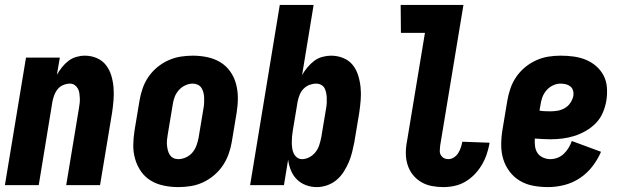

<svg xmlns="http://www.w3.org/2000/svg" viewBox="-20 -755 2540 783"><path d="M0 0 86 -520H224L212 -450Q221 -466 233 -481Q245 -496 259.5 -507Q274 -518 291.5 -523Q309 -528 326 -528Q352 -528 375 -518Q398 -508 412.5 -489Q427 -470 434 -446.5Q441 -423 443 -398Q445 -373 443 -347Q441 -321 437 -295L388 0H250L302 -314Q304 -325 305 -335Q306 -345 305.5 -355.5Q305 -366 303.5 -376Q302 -386 297 -394.5Q292 -403 284 -408.5Q276 -414 265 -414Q252 -414 238.5 -408.5Q225 -403 216 -392.5Q207 -382 202 -369Q197 -356 194 -342L138 0Z M707 8Q677 8 648 2Q619 -4 595 -18.5Q571 -33 555 -56Q539 -79 531 -107Q523 -135 523.5 -164.5Q524 -194 529 -225L549 -345Q553 -369 561.5 -394Q570 -419 585 -441Q600 -463 621 -480.5Q642 -498 666.5 -509Q691 -520 716 -524Q741 -528 766 -528Q796 -528 825 -522Q854 -516 878 -501.5Q902 -487 918.5 -464Q935 -441 942.5 -413Q950 -385 950 -355.5Q950 -326 945 -295L925 -175Q921 -151 912 -126Q903 -101 888 -79Q873 -57 852 -39.5Q831 -22 807 -11Q783 0 757.5 4Q732 8 707 8ZM707 -106Q723 -106 739 -113.5Q755 -121 765.5 -134Q776 -147 781.5 -162.5Q787 -178 790 -194L810 -314Q812 -325 812.5 -336Q813 -347 812.5 -357.5Q812 -368 809.5 -378Q807 -388 801.5 -396.5Q796 -405 786.5 -409.5Q777 -414 766 -414Q750 -414 734.5 -406.5Q719 -399 708 -386Q697 -373 691.5 -357.5Q686 -342 684 -326L664 -206Q662 -195 661 -184Q660 -173 661 -162.5Q662 -152 664.5 -142Q667 -132 672.5 -123.5Q678 -115 687 -110.5Q696 -106 707 -106Z M1272 8Q1249 8 1227.5 0Q1206 -8 1190.5 -23.5Q1175 -39 1166.5 -60Q1158 -81 1155 -104L1138 0H1000L1121 -735H1259L1212 -449Q1221 -465 1233.5 -480Q1246 -495 1261 -506.5Q1276 -518 1294.5 -523Q1313 -528 1330 -528Q1356 -528 1379.5 -518.5Q1403 -509 1418 -490.5Q1433 -472 1440.5 -448Q1448 -424 1450.5 -399Q1453 -374 1451 -348Q1449 -322 1445 -295L1425 -175Q1421 -155 1416 -134.5Q1411 -114 1402.5 -94Q1394 -74 1382 -55Q1370 -36 1353 -21.5Q1336 -7 1314.5 0.5Q1293 8 1272 8ZM1212 -106Q1227 -106 1242 -114Q1257 -122 1267 -135Q1277 -148 1282 -163.5Q1287 -179 1290 -194L1310 -314Q1312 -325 1312.5 -335.5Q1313 -346 1312.5 -356.5Q1312 -367 1310 -377Q1308 -387 1303.5 -395.5Q1299 -404 1289.5 -409Q1280 -414 1269 -414Q1256 -414 1242.5 -409Q1229 -404 1218.5 -393.5Q1208 -383 1202.5 -369.5Q1197 -356 1194 -342L1174 -222Q1172 -210 1171 -198.5Q1170 -187 1170 -175Q1170 -163 1171.5 -151.5Q1173 -140 1177.5 -130Q1182 -120 1191 -113Q1200 -106 1212 -106Z M1788 8Q1764 8 1740.5 3.5Q1717 -1 1697 -13Q1677 -25 1663 -43Q1649 -61 1642 -83.5Q1635 -106 1635 -130.5Q1635 -155 1640 -180L1713 -621H1615L1614 -735H1870L1775 -161Q1774 -151 1773.5 -141Q1773 -131 1777.5 -123Q1782 -115 1790 -110.5Q1798 -106 1808 -106Q1820 -106 1831 -113Q1842 -120 1848.5 -130.5Q1855 -141 1859 -152.5Q1863 -164 1865 -175V-177L1976 -173V-169Q1972 -147 1964.5 -125Q1957 -103 1944.5 -82Q1932 -61 1915 -43.5Q1898 -26 1877.5 -14Q1857 -2 1834 3Q1811 8 1788 8Z M2215 8Q2184 8 2154.5 2.5Q2125 -3 2100.5 -17.5Q2076 -32 2058.5 -55Q2041 -78 2032.5 -105.5Q2024 -133 2024 -163.5Q2024 -194 2029 -225L2049 -345Q2053 -369 2061.5 -394Q2070 -419 2085 -441Q2100 -463 2121 -480.5Q2142 -498 2166.5 -509Q2191 -520 2216 -524Q2241 -528 2266 -528Q2293 -528 2319 -524.5Q2345 -521 2368.5 -511.5Q2392 -502 2411 -485.5Q2430 -469 2441.5 -447Q2453 -425 2455 -398.5Q2457 -372 2453 -346Q2449 -321 2439 -297Q2429 -273 2411 -254Q2393 -235 2369.5 -221.5Q2346 -208 2322 -200.5Q2298 -193 2273.5 -190Q2249 -187 2224 -187Q2209 -187 2193 -188Q2177 -189 2161 -190Q2160 -174 2162 -158.5Q2164 -143 2172 -131Q2180 -119 2194.5 -112.5Q2209 -106 2224 -106Q2239 -106 2253.5 -111.5Q2268 -117 2279.5 -128Q2291 -139 2299 -152.5Q2307 -166 2312 -180L2431 -136Q2418 -105 2396 -76.5Q2374 -48 2344.5 -28.5Q2315 -9 2281.5 -0.5Q2248 8 2215 8ZM2224 -301Q2239 -301 2254 -303.5Q2269 -306 2283 -314Q2297 -322 2306 -335.5Q2315 -349 2318 -363Q2320 -375 2317 -385.5Q2314 -396 2306 -402.5Q2298 -409 2287.5 -411.5Q2277 -414 2266 -414Q2250 -414 2234.5 -406.5Q2219 -399 2208 -386Q2197 -373 2191.5 -357.5Q2186 -342 2184 -326L2180 -304Q2191 -302 2202 -301.5Q2213 -301 2224 -301Z"/></svg>

Font: Iosevka Heavy
Style: Italic
Weight: 900
Italic angle: -9°
Monospace: yes
Designer: Belleve Invis
Foundry: Belleve Invis
Version: Version 32.5.0; ttfautohint (v1.8.4)